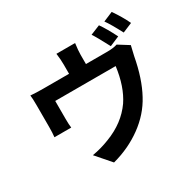

<svg xmlns="http://www.w3.org/2000/svg" viewBox="-194 -1080 1389 1365"><g transform="rotate(-30 500.0 -397.0)"><path d="M838.9 -691.4 758.8 -657.2Q702.1 -764.6 680.7 -795.9L759.8 -828.1Q796.9 -775.4 838.9 -691.4ZM542 -635.7H716.8Q767.6 -635.7 799.8 -646.5L885.7 -592.8Q879.9 -572.3 867.2 -513.7Q835.9 -344.7 773.4 -230.5Q714.8 -121.1 607.9 -43.5Q501 34.2 365.2 70.3L260.7 -49.8Q335 -62.5 403.3 -89.8Q549.8 -145.5 629.9 -259.8Q697.3 -360.4 717.8 -517.6H221.7V-371.1Q221.7 -323.2 225.6 -296.9H87.9Q91.8 -331.1 91.8 -380.9V-554.7Q91.8 -615.2 87.9 -639.6Q133.8 -635.7 190.4 -635.7H403.3V-711.9Q403.3 -753.9 396.5 -803.7H549.8Q542 -746.1 542 -711.9ZM806.6 -832 885.7 -865.2Q934.6 -794.9 965.8 -728.5L886.7 -695.3Q835.9 -792 806.6 -832Z"/></g></svg>

Font: GenEi Gothic M Regular
Style: Bold
Weight: 700
Designer: o_tamon (Modified); [Source Han Sans]
Ryoko NISHIZUKA  (kana & ideographs); Paul D. Hunt (Latin, Greek & Cyrillic); Wenl
Version: Version 1.1a;Original Version 1.004